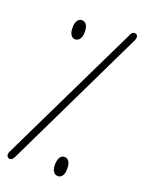

<svg xmlns="http://www.w3.org/2000/svg" viewBox="-124 -692 567 754"><g transform="rotate(20 159.5 -315.0)"><path d="M289 -616Q291 -622 295 -626.5Q299 -631 306 -631Q312 -631 315.5 -627.5Q319 -624 319 -617Q319 -613 316 -605L31 -14Q29 -9 24.5 -4Q20 1 13 1Q8 1 4 -3Q0 -7 0 -13Q0 -19 3 -25ZM94 -528Q83 -528 76 -538Q69 -548 69 -566V-570Q69 -588 76 -598Q83 -608 94 -608Q106 -608 113 -598Q120 -588 120 -570V-565Q120 -548 112.5 -538Q105 -528 94 -528ZM214 0Q202 0 195 -10Q188 -20 188 -38V-42Q189 -60 195.5 -70Q202 -80 214 -80Q225 -80 232 -70Q239 -60 239 -41V-38Q239 -20 232 -10Q225 0 214 0Z"/></g></svg>

Font: Beiruti Light
Style: Regular
Weight: 300
Designer: Arlette Boutros
Foundry: Boutros
Version: Version 1.41